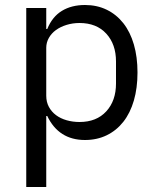

<svg xmlns="http://www.w3.org/2000/svg" viewBox="-20 -548 620 768"><path d="M85 -516H165V-432H169Q189 -481 227.5 -504.5Q266 -528 320 -528Q368 -528 407 -509Q446 -490 473.5 -455Q501 -420 515.5 -370Q530 -320 530 -258Q530 -196 515.5 -146Q501 -96 473.5 -61Q446 -26 407 -7Q368 12 320 12Q215 12 169 -84H165V200H85ZM298 -60Q366 -60 405 -102.5Q444 -145 444 -214V-302Q444 -371 405 -413.5Q366 -456 298 -456Q271 -456 246.5 -448.5Q222 -441 204 -428Q186 -415 175.5 -396.5Q165 -378 165 -357V-165Q165 -140 175.5 -120.5Q186 -101 204 -87.5Q222 -74 246.5 -67Q271 -60 298 -60Z"/></svg>

Font: IBM Plex Sans
Style: Regular
Weight: 400
Designer: Mike Abbink, Paul van der Laan, Pieter van Rosmalen
Foundry: Bold Monday
Version: Version 3.005